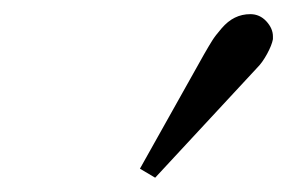

<svg xmlns="http://www.w3.org/2000/svg" viewBox="-20 -788 404 270"><path d="M332 -768.1Q345.2 -768.1 354.5 -758.1Q363.8 -748 363.8 -736.8V-732.9Q362.3 -724.6 355.7 -712.4Q349.1 -700.2 341.8 -692.9L198.2 -538.1L176.8 -550.8L267.1 -711.9Q274.4 -724.6 278.6 -731.2Q282.7 -737.8 291.5 -748Q300.3 -758.3 310.3 -763.2Q320.3 -768.1 332 -768.1Z"/></svg>

Font: Linux Libertine G
Style: Semibold Italic
Weight: 600
Italic angle: -11.5°
Designer: Philipp H. Poll
Foundry: Philipp H. Poll
Version: Version 5.1.1